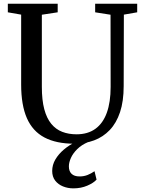

<svg xmlns="http://www.w3.org/2000/svg" viewBox="-20 -763 770 1030"><path d="M379.5 8Q282 8 218.5 -25.5Q155 -59 124.2 -129.2Q93.5 -199.5 93.5 -309V-684.5L22 -697V-743H289.5V-697L204.5 -684V-297.5Q204.5 -226 217.5 -177.2Q230.5 -128.5 255 -98.8Q279.5 -69 313.8 -55.8Q348 -42.5 390.5 -42.5Q451 -42.5 491.8 -72Q532.5 -101.5 553 -158.2Q573.5 -215 573.5 -296.5L573 -684L490.5 -697V-743H716V-697L644.5 -684.5L643.5 -301.5Q643.5 -220 624 -161.5Q604.5 -103 568.8 -65.5Q533 -28 484.8 -10Q436.5 8 379.5 8ZM373.5 247.5Q344 247.5 318 237Q292 226.5 276 205.8Q260 185 260 154Q260 121.5 277.2 92.2Q294.5 63 323 39Q351.5 15 385 -1L413.5 -5L453 -1Q417.5 14 394.5 36.8Q371.5 59.5 360.5 84Q349.5 108.5 349.5 129.5Q349.5 155.5 364 169.5Q378.5 183.5 407 183.5Q430.5 183.5 450.2 175.5Q470 167.5 487 155.5L498 200.5Q482 218.5 448.2 233Q414.5 247.5 373.5 247.5Z"/></svg>

Font: Merriweather 36pt
Style: Regular
Weight: 400
Designer: Eben Sorkin
Foundry: Eben Sorkin
Version: Version 2.100